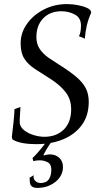

<svg xmlns="http://www.w3.org/2000/svg" viewBox="-20 -692 510 939"><path d="M158 13Q84 13 46 -7Q38 -11 38 -23Q43 -65 46.5 -98.5Q50 -132 51 -158L80 -169Q75 -99 77 -87Q81 -68 100 -53.5Q119 -39 146 -31Q173 -23 197 -23Q256 -23 292 -58.5Q328 -94 328 -157Q328 -208 299.5 -243Q271 -278 230 -304Q184 -333 150.5 -355Q117 -377 99 -405Q81 -433 81 -480Q81 -532 112 -575.5Q143 -619 194.5 -645.5Q246 -672 307 -672H308Q333 -672 360 -667Q387 -662 406.5 -653Q426 -644 426 -630Q412 -599 404.5 -567Q397 -535 395 -503L366 -515Q376 -532 376 -567Q376 -605 346 -621Q316 -637 280 -637Q225 -637 191.5 -602.5Q158 -568 158 -511Q158 -476 175 -451.5Q192 -427 217.5 -409.5Q243 -392 267 -377Q320 -344 352.5 -316.5Q385 -289 399.5 -260.5Q414 -232 414 -194Q414 -127 380.5 -81Q347 -35 289.5 -11Q232 13 158 13ZM162 227Q138 227 130 213Q125 205 125 177L145 165Q141 180 151.5 191.5Q162 203 178 203Q206 203 218.5 185.5Q231 168 231 137Q231 111 213 101.5Q195 92 174 92Q166 92 158 93Q150 94 143 96L139 81Q148 73 163.5 55.5Q179 38 193 20Q207 2 211 -7H240Q234 -2 222 15.5Q210 33 193 64Q193 67 195 68Q212 63 224 63Q253 63 272 82Q288 99 288 124Q288 168 251 197.5Q214 227 162 227Z"/></svg>

Font: Luxurious Roman
Style: Regular
Weight: 400
Designer: Robert E. Leuschke
Foundry: Robert E. Leuschke
Version: Version 1.010; ttfautohint (v1.8.3)